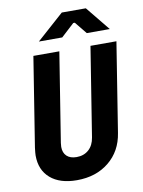

<svg xmlns="http://www.w3.org/2000/svg" viewBox="-101 -1014 815 1093"><g transform="rotate(-10 306.0 -467.5)"><path d="M46 -169Q46 -182 50 -214L132 -730H282L200 -215Q198 -199 198 -192Q198 -158 218 -139Q238 -120 275 -120Q317 -120 345 -145Q373 -170 380 -215L462 -730H612L530 -214Q514 -111 439.5 -50.5Q365 10 254 10Q156 10 101 -37.5Q46 -85 46 -169ZM312 -805H177L334 -945H473L587 -805H454L397 -875H388Z"/></g></svg>

Font: JetBrains Mono Extra Bold
Style: Italic
Weight: 800
Italic angle: -9°
Monospace: yes
Designer: Philipp Nurullin, Konstantin Bulenkov
Foundry: JetBrains
Version: 2.002